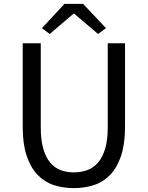

<svg xmlns="http://www.w3.org/2000/svg" viewBox="-20 -956 761 989"><path d="M360 13Q304 13 256 -3Q208 -19 172.5 -56.5Q137 -94 117 -154.5Q97 -215 97 -303V-733H190V-300Q190 -234 203 -189.5Q216 -145 239 -118Q262 -91 293 -79.5Q324 -68 360 -68Q397 -68 429 -79.5Q461 -91 484.5 -118Q508 -145 521.5 -189.5Q535 -234 535 -300V-733H624V-303Q624 -215 604 -154.5Q584 -94 548.5 -56.5Q513 -19 464.5 -3Q416 13 360 13ZM196 -811 312 -936H408L526 -811L485 -781L363 -885H358L236 -781Z"/></svg>

Font: Kinto Sans
Style: Regular
Weight: 400
Designer: Authors: Ryoko NISHIZUKA  (kana & ideographs); Paul D. Hunt (Latin, Greek & Cyrillic); Wenlong ZHANG  (bopomofo); Sandol
Foundry: Adobe Systems Incorporated, ookami Inc.
Version: Version 0.001